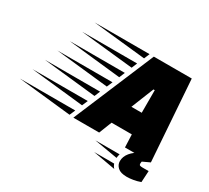

<svg xmlns="http://www.w3.org/2000/svg" viewBox="-401 -875 1403 1289"><g transform="rotate(30 300.5 -230.0)"><path d="M192 0 455 -625H749L793 0H592L588 -99H431L392 0ZM404 -582 -4 -625H422ZM363 -486 -45 -529H381ZM323 -389 -86 -433H341ZM493 -258H573V-433H563ZM282 -293 -127 -337H301ZM242 -197 -168 -241H260ZM201 -101 -209 -145H220ZM160 -4 -250 -48H179ZM778 -21 793 0 737 26Q736 31 735.5 35Q735 39 735 42Q735 52 741 55Q747 58 762 58H809L804 146Q777 156 749 160.5Q721 165 701 165Q652 165 630 144.5Q608 124 608 96Q608 61 633 30Q658 -1 702 -21ZM578 89 396 58H584Q582 65 580 73Q578 81 578 89ZM602 161 428 130H583Q586 138 590.5 146Q595 154 602 161Z"/></g></svg>

Font: Faster One
Style: Regular
Weight: 400
Designer: Eduardo Rodriguez Tunni
Foundry: Eduardo Rodriguez Tunni
Version: Version 1.003; ttfautohint (v1.8.4.7-5d5b);gftools[0.9.23]